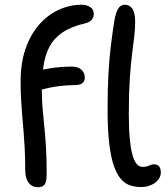

<svg xmlns="http://www.w3.org/2000/svg" viewBox="-20 -780 708 812"><path d="M141 11.8Q115.8 11.8 101.2 -7.1Q86.6 -26 86.6 -61.8Q86.6 -112.4 84.5 -151.8Q82.4 -191.2 79.7 -224.1Q77 -257 74.2 -288.9Q71.4 -320.8 69.3 -356.1Q67.2 -391.4 67.2 -436Q67.2 -513.6 87.9 -573.5Q108.6 -633.4 144.9 -675.1Q181.2 -716.8 228.1 -738.4Q275 -760 327.2 -760Q344.2 -760 360.4 -750.8Q376.6 -741.6 376.6 -721Q376.6 -707 367.8 -696.5Q359 -686 340 -681.2Q280.6 -667.6 244.2 -642.7Q207.8 -617.8 189 -582Q170.2 -546.2 163.6 -499.4Q157 -452.6 157 -394.8Q157 -360 159.9 -324Q162.8 -288 167.2 -246.9Q171.6 -205.8 174.5 -155.8Q177.4 -105.8 177.4 -44Q177.4 -10.8 168.6 0.5Q159.8 11.8 141 11.8ZM136 -398.6Q121.6 -398.6 111.8 -406.4Q102 -414.2 102 -427.4Q102 -445.4 112.7 -461Q123.4 -476.6 146.4 -482.4Q180.4 -490.2 214 -494.3Q247.6 -498.4 284.2 -498.4Q302.2 -498.4 314.5 -491.9Q326.8 -485.4 332.7 -474.9Q338.6 -464.4 338.6 -451.2Q338.6 -438 329.5 -429.4Q320.4 -420.8 299.6 -420.4Q258.8 -419.6 231.8 -416Q204.8 -412.4 187.7 -408.7Q170.6 -405 158.8 -401.8Q147 -398.6 136 -398.6ZM576.4 11Q553.4 11 532.2 4.6Q511 -1.8 493.4 -20.7Q475.8 -39.6 462.6 -75.6Q449.4 -111.6 442.2 -170.6Q435 -229.6 435 -317Q435 -401.2 438.5 -465.7Q442 -530.2 448.6 -584.6Q455.2 -639 463.6 -692Q470.4 -730 480.8 -745Q491.2 -760 508 -760Q528.2 -760 539.9 -742.8Q551.6 -725.6 551.6 -685.8Q551.6 -658 547.7 -625.1Q543.8 -592.2 538.2 -548.3Q532.6 -504.4 528.7 -443.5Q524.8 -382.6 524.8 -297Q524.8 -231.8 529.3 -188.6Q533.8 -145.4 541.4 -120.4Q549 -95.4 559.7 -84.8Q570.4 -74.2 582 -74.2Q596 -74.2 603.8 -77.1Q611.6 -80 617.2 -82.5Q622.8 -85 630 -85Q647.6 -85 653.9 -75.2Q660.2 -65.4 660.2 -50.8Q660.2 -33 648.2 -18.7Q636.2 -4.4 617.2 3.3Q598.2 11 576.4 11Z"/></svg>

Font: Shantell Sans Light
Style: Regular
Weight: 300
Designer: Stephen Nixon, Anya Danilova, Shantell Martin
Foundry: Arrow Type
Version: Version 1.011;[c5ecc13dd]